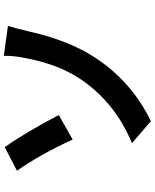

<svg xmlns="http://www.w3.org/2000/svg" viewBox="81 -874 837 1040"><g transform="rotate(-90 500.0 -354.5)"><path d="M363.3 43.9 244.1 -58.6Q460 -148.4 585.9 -330.1Q669.9 -451.2 704.1 -631.8Q718.8 -701.2 716.8 -752.9L878.9 -730.5Q866.2 -688.5 848.6 -614.3Q800.8 -402.3 710 -262.7Q580.1 -61.5 363.3 43.9ZM94.7 -681.6 222.7 -748Q297.9 -641.6 396.5 -455.1L263.7 -379.9Q180.7 -559.6 94.7 -681.6Z"/></g></svg>

Font: Gen Shin Gothic Bold
Style: Bold
Weight: 700
Designer: [Source Han Sans]
Ryoko NISHIZUKA  (kana & ideographs); Paul D. Hunt (Latin, Greek & Cyrillic); Wenlong ZHANG  (bopomofo
Version: Version 1.002.20150607